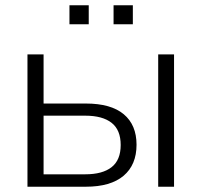

<svg xmlns="http://www.w3.org/2000/svg" viewBox="-20 -707 763 727"><path d="M84 0ZM84 0V-501H145V-315H305Q400 -315 448.5 -274.5Q497 -234 497 -159Q497 -83 448 -41.5Q399 0 305 0ZM579 0V-501H639V0ZM145 -47H303Q368 -47 402.5 -74Q437 -101 437 -158Q437 -215 402.5 -242Q368 -269 303 -269H145ZM410 -615V-687H483V-615ZM243 -615V-687H316V-615Z"/></svg>

Font: Winston Light
Style: Regular
Weight: 300
Designer: Original fonts by Vernon Adams / Changes by Cristiano Sobral
Foundry: Original fonts by Vernon Adams / Changes by Cristiano Sobral
Version: Version 2.503;July 17, 2020;FontCreator 13.0.0.2655 64-bit